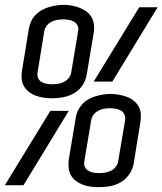

<svg xmlns="http://www.w3.org/2000/svg" viewBox="-31 -765 671 793"><path d="M184 -359Q167 -359 150 -361.5Q133 -364 117.5 -369.5Q102 -375 89 -385Q76 -395 68 -409Q60 -423 58.5 -440Q57 -457 60 -474L88 -646Q91 -662 97.5 -676.5Q104 -691 115.5 -703Q127 -715 141 -723Q155 -731 170.5 -735.5Q186 -740 201 -742.5Q216 -745 232 -745Q249 -745 265.5 -742Q282 -739 297.5 -733Q313 -727 326 -717.5Q339 -708 347 -694Q355 -680 357 -663Q359 -646 356 -629L327 -456Q323 -433 309.5 -412.5Q296 -392 275 -380Q254 -368 230.5 -363.5Q207 -359 184 -359ZM356 -428 544 -735H620L433 -428ZM185 -417Q197 -417 209.5 -419Q222 -421 233.5 -427Q245 -433 253 -443Q261 -453 263 -465L292 -638Q294 -650 289 -660Q284 -670 274.5 -675.5Q265 -681 253.5 -683Q242 -685 230 -685Q218 -685 206 -683Q194 -681 182.5 -675.5Q171 -670 162.5 -659.5Q154 -649 152 -637L124 -465Q122 -453 126.5 -442.5Q131 -432 140.5 -426.5Q150 -421 161.5 -419Q173 -417 185 -417ZM378 8Q361 8 344 6Q327 4 311.5 -2Q296 -8 283 -17.5Q270 -27 262 -41Q254 -55 252.5 -72Q251 -89 253 -106L282 -279Q284 -294 291 -308.5Q298 -323 309 -335Q320 -347 334.5 -355Q349 -363 364 -367.5Q379 -372 394.5 -374.5Q410 -377 425 -377Q442 -377 459 -374Q476 -371 491.5 -365.5Q507 -360 520 -350Q533 -340 541 -326Q549 -312 550.5 -295Q552 -278 549 -261L521 -89Q517 -66 503 -45.5Q489 -25 468 -12.5Q447 0 423.5 4Q400 8 378 8ZM379 -50Q391 -50 403 -52Q415 -54 426.5 -59.5Q438 -65 446.5 -75.5Q455 -86 457 -98L486 -270Q487 -282 482.5 -292.5Q478 -303 468 -308.5Q458 -314 446.5 -316Q435 -318 424 -318Q412 -318 399.5 -316Q387 -314 375.5 -308Q364 -302 356 -292Q348 -282 346 -270L317 -97Q315 -85 320 -75Q325 -65 334.5 -59.5Q344 -54 355.5 -52Q367 -50 379 -50ZM-11 0 177 -307H253L66 0Z"/></svg>

Font: Iosevka Curly Light Extended
Style: Italic
Weight: 300
Width: 7
Italic angle: -9°
Monospace: yes
Designer: Belleve Invis
Foundry: Belleve Invis
Version: Version 11.1.0; ttfautohint (v1.8.3)